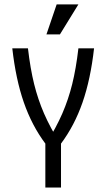

<svg xmlns="http://www.w3.org/2000/svg" viewBox="-20 -842 478 862"><path d="M332 -625H402.3Q386.7 -486.3 350.6 -382.3Q314.5 -278.3 253.9 -197.3H187.5Q232.4 -269.5 259.8 -332.5Q287.1 -395.5 304.2 -464.4Q321.3 -533.2 332 -625ZM183.6 -197.3H253.9V0H183.6ZM35.2 -625H105.5Q116.2 -533.2 133.3 -464.4Q150.4 -395.5 177.7 -332.5Q205.1 -269.5 250 -197.3H183.6Q123 -278.3 86.9 -382.3Q50.8 -486.3 35.2 -625ZM234.4 -822.3H332L249 -687.5H188.5Z"/></svg>

Font: Sudo Var
Style: Regular
Weight: 400
Monospace: yes
Designer: Jens Kutilek
Foundry: Jens Kutilek
Version: Version 0.065;FEAKit 1.0